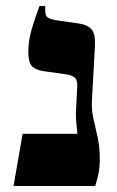

<svg xmlns="http://www.w3.org/2000/svg" viewBox="-20 -617 388 637"><path d="M25 0 55 -173H237Q236 -182 234.5 -195Q233 -208 232 -225.5Q231 -243 233 -265L236 -326Q238 -349 229.5 -358Q221 -367 202 -370L124 -381Q97 -385 85.5 -398Q74 -411 74 -443Q74 -483 85.5 -521.5Q97 -560 111 -597H130V-582Q130 -566 137 -560Q144 -554 165 -550L242 -539Q270 -535 283.5 -520Q297 -505 295 -464L285 -285Q283 -253 290 -223.5Q297 -194 304 -161.5Q311 -129 311 -89Q311 -63 307 -42.5Q303 -22 296 0Z"/></svg>

Font: Frank Ruhl Libre ExtraBold
Style: Regular
Weight: 800
Designer: Yanek Iontef
Foundry: Fontef
Version: Version 6.003;gftools[0.9.30]